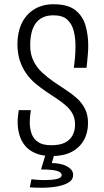

<svg xmlns="http://www.w3.org/2000/svg" viewBox="-20 -724 491 903"><path d="M224 10Q179 10 148 -3Q117 -16 98.5 -38Q80 -60 71.5 -89Q63 -118 63 -150Q63 -163 64.5 -177Q66 -191 68 -206H125Q123 -191 121.5 -176.5Q120 -162 120 -148Q120 -120 128.5 -95.5Q137 -71 159 -56Q181 -41 221 -41Q263 -41 287 -54Q311 -67 322 -89Q333 -111 333 -138Q333 -167 321.5 -188.5Q310 -210 290 -227.5Q270 -245 245.5 -261Q221 -277 196 -294Q171 -311 147 -331Q123 -351 104 -377.5Q85 -404 73.5 -438.5Q62 -473 62 -517Q62 -572 82 -614Q102 -656 140.5 -680Q179 -704 232 -704Q299 -704 334 -676.5Q369 -649 382 -604.5Q395 -560 395 -509Q395 -491 393.5 -473.5Q392 -456 390.5 -439Q389 -422 387 -405H327Q331 -430 333 -456Q335 -482 335 -508Q335 -547 326.5 -579.5Q318 -612 296 -632Q274 -652 231 -652Q201 -652 180 -641.5Q159 -631 146 -611.5Q133 -592 127.5 -566.5Q122 -541 122 -511Q122 -469 137.5 -437.5Q153 -406 178 -383Q203 -360 233 -339Q261 -320 289.5 -301.5Q318 -283 342 -261.5Q366 -240 380 -211.5Q394 -183 394 -145Q394 -99 374 -64Q354 -29 316.5 -9.5Q279 10 224 10ZM175 159Q162 159 147.5 158.5Q133 158 120 157L128 119Q137 120 147.5 121Q158 122 169 122.5Q180 123 192 123Q222 123 246 118Q270 113 270 99Q270 86 247 79.5Q224 73 173 73L185 42Q259 40 291.5 56.5Q324 73 324 98Q324 121 303 134Q282 147 248.5 153Q215 159 175 159ZM236 0 215 73H173L195 0Z"/></svg>

Font: Truculenta Light
Style: Regular
Weight: 300
Version: Version 1.002